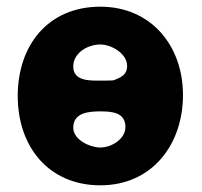

<svg xmlns="http://www.w3.org/2000/svg" viewBox="-20 -547 604 574"><path d="M33 -260C33 -109 125 7 280 7C435 7 527 -115 527 -263C527 -411 431 -527 280 -527C124 -527 33 -412 33 -260ZM199 -165C199 -210 244 -214 280 -214C315 -214 355 -211 355 -167C355 -132 314 -106 280 -106C249 -106 199 -129 199 -165ZM199 -348C199 -389 242 -414 280 -414C313 -414 360 -387 360 -350C360 -323 342 -316 320 -307C314 -306 286 -306 280 -306C249 -306 199 -304 199 -348Z"/></svg>

Font: Asimov Print
Style: Regular
Weight: 500
Designer: Google
Version: Version 2.000980: 2014